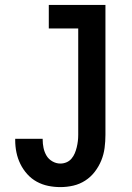

<svg xmlns="http://www.w3.org/2000/svg" viewBox="-20 -755 540 783"><path d="M226 8Q201 8 176.5 3Q152 -2 130 -14Q108 -26 91 -45Q74 -64 63 -86.5Q52 -109 47 -133.5Q42 -158 42 -183V-189H154V-186Q154 -169 157.5 -152Q161 -135 169.5 -120.5Q178 -106 193.5 -97Q209 -88 226 -88Q239 -88 251 -93Q263 -98 271.5 -108Q280 -118 285 -130Q290 -142 293 -154.5Q296 -167 297.5 -179.5Q299 -192 299 -205V-639H179V-735H410V-205Q410 -178 406.5 -151.5Q403 -125 393 -100.5Q383 -76 366.5 -54.5Q350 -33 327.5 -18.5Q305 -4 279 2Q253 8 226 8Z"/></svg>

Font: Iosevka Term Curly
Style: Bold
Weight: 700
Designer: Belleve Invis
Foundry: Belleve Invis
Version: Version 32.3.0